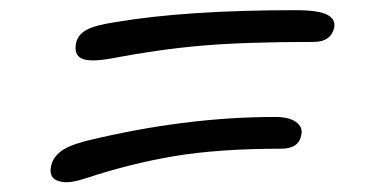

<svg xmlns="http://www.w3.org/2000/svg" viewBox="-20 -507 740 381"><path d="M201.2 -391.1Q157.7 -383.3 142.1 -390.9Q126.5 -398.4 130.9 -420.9Q133.8 -437.5 150.9 -447.3Q168 -457 208 -462.9Q348.1 -486.8 566.9 -486.8Q611.8 -486.8 629.2 -477.8Q646.5 -468.8 643.1 -452.1Q636.7 -423.8 602.1 -423.8Q467.3 -423.8 381.6 -416.5Q295.9 -409.2 201.2 -391.1ZM148.9 -152.8Q120.6 -143.6 105 -145.8Q89.4 -147.9 84 -155.8Q78.6 -163.6 81.1 -175.8Q83.5 -191.9 98.1 -204.6Q112.8 -217.3 149.9 -227.1Q345.7 -274.9 525.9 -274.9Q553.7 -274.9 567.4 -264.9Q581.1 -254.9 578.1 -240.2Q573.7 -211.9 538.1 -211.9Q414.6 -211.9 326.7 -197.3Q238.8 -182.6 148.9 -152.8Z"/></svg>

Font: Shantell Sans Irregular Bouncy
Style: Italic
Weight: 300
Italic angle: -11.31°
Designer: Stephen Nixon, Anya Danilova, Shantell Martin
Foundry: Arrow Type
Version: Version 1.006;[9816181b4]